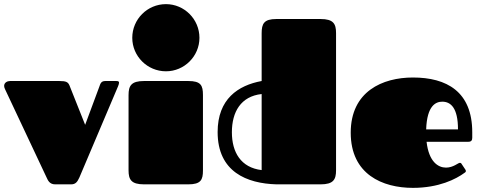

<svg xmlns="http://www.w3.org/2000/svg" viewBox="-20 -892 2331 929"><path d="M316 -479C309 -495 300 -500 267 -500H29C16 -500 0 -493 0 -476C0 -471 2 -465 5 -459L206 -32C212 -19 220 0 247 0H324C345 0 354 -11 364 -33L551 -474C554 -482 556 -487 556 -492C556 -498 552 -500 542 -500H490C469 -500 466 -488 460 -471L392 -288Z M602 -68C602 -23 615 0 677 0H891C952 0 962 -22 962 -67V-432C962 -479 952 -500 891 -500H677C615 -500 602 -477 602 -432ZM620 -709C620 -620 693 -547 783 -547C872 -547 945 -620 945 -709C945 -799 872 -872 783 -872C693 -872 620 -799 620 -709Z M1606 -732C1606 -777 1593 -800 1531 -800H1317C1257 -800 1246 -777 1246 -731V-500C1132 -479 1033 -413 1033 -253C1033 -60 1175 -4 1318 0H1531C1593 0 1606 -23 1606 -68ZM1102 -252C1102 -350 1145 -426 1246 -437V-69C1145 -81 1102 -156 1102 -252Z M2138 -81C2100 -81 2055 -109 2044 -206H2246C2260 -206 2265 -213 2265 -225V-252C2265 -449 2141 -517 1978 -517C1831 -517 1677 -450 1677 -250C1677 -48 1831 17 1978 17C2103 17 2186 -25 2228 -56C2231 -58 2234 -60 2234 -64C2234 -66 2234 -68 2232 -71L2214 -98C2211 -103 2210 -104 2204 -104C2197 -104 2173 -81 2138 -81ZM2042 -266C2046 -383 2090 -400 2120 -400C2161 -400 2196 -370 2196 -266Z"/></svg>

Font: Fascinate
Style: Regular
Weight: 900
Designer: Astigmatic (AOETI)
Foundry: Astigmatic (AOETI)
Version: Version 1.000